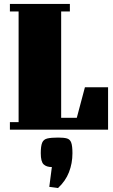

<svg xmlns="http://www.w3.org/2000/svg" viewBox="-20 -655 571 970"><path d="M526 -214V0H30V-38H74V-597H30V-635H333V-597H289V-60H368L409 -214ZM346 119Q346 170 328.5 215Q311 260 273 295L229 289L242 189Q215 189 200.5 175.5Q186 162 186 119Q186 83 193 66Q200 49 219.5 44.5Q239 40 274 40Q303 40 318.5 44.5Q334 49 340 66Q346 83 346 119Z"/></svg>

Font: Unlock
Style: Regular
Weight: 400
Designer: Eduardo Rodriguez Tunni
Foundry: Eduardo Rodriguez Tunni
Version: Version 1.003; ttfautohint (v1.8.4.7-5d5b);gftools[0.9.23]